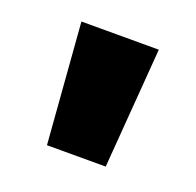

<svg xmlns="http://www.w3.org/2000/svg" viewBox="-62 -778 395 387"><g transform="rotate(20 136.0 -585.0)"><path d="M219 -714H53L73 -456H199Z"/></g></svg>

Font: Noto Sans Bengali SemiCondensed ExtraBold
Style: Regular
Weight: 800
Width: 4
Designer: Joana Ranito - Universal Thirst; Jelle Bosma - Monotype Design Team
Foundry: Universal Thirst ehf.
Version: Version 3.000